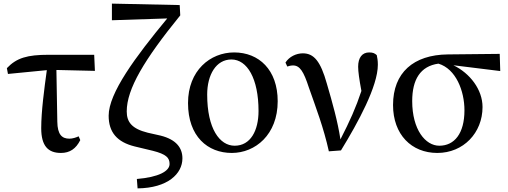

<svg xmlns="http://www.w3.org/2000/svg" viewBox="-20 -831 2810 1062"><path d="M292 -444 505 -439 501 -528H249C131 -528 72 -511 18 -454L24 -422L239 -443C225 -341 208 -215 208 -122C208 -25 245 15 317 15C366 15 400 -8 424 -56L415 -77C400 -70 381 -64 364 -64C323 -64 298 -86 297 -158Z M797 -97C709 -119 681 -156 681 -215C681 -339 778 -501 977 -746L974 -803L599 -811V-719L905 -729C728 -515 581 -316 581 -191C581 -99 628 -45 725 -21L825 3C900 22 918 42 918 76C918 116 857 149 737 159L741 211C908 209 989 130 989 45C989 -12 956 -59 868 -81Z M1262 15C1392 15 1516 -86 1516 -271C1516 -445 1412 -541 1275 -541C1143 -541 1020 -441 1020 -261C1020 -76 1129 15 1262 15ZM1278 -25C1195 -25 1126 -119 1126 -308C1126 -417 1175 -502 1260 -502C1347 -502 1410 -397 1410 -217C1410 -109 1366 -25 1278 -25Z M1569 -463C1578 -466 1589 -469 1601 -469C1639 -469 1660 -434 1688 -348C1728 -234 1770 -125 1799 6L1866 1C1961 -154 2070 -354 2070 -473C2070 -497 2067 -511 2064 -526C2053 -536 2043 -541 2022 -541C1983 -541 1961 -512 1961 -462C1961 -435 1967 -393 1979 -328C1949 -237 1915 -161 1863 -60C1848 -159 1819 -262 1788 -368C1753 -493 1716 -536 1655 -536C1619 -536 1580 -518 1559 -485Z M2410 -25C2333 -25 2260 -114 2260 -272C2260 -391 2305 -465 2405 -479C2502 -450 2549 -328 2549 -221C2549 -92 2493 -25 2410 -25ZM2747 -438 2744 -533 2457 -530C2267 -528 2154 -429 2154 -250C2154 -87 2256 15 2399 15C2543 15 2649 -96 2649 -239C2649 -336 2579 -426 2488 -470Z"/></svg>

Font: Source Han Serif CN SemiBold
Style: Regular
Weight: 600
Designer: Ryoko NISHIZUKA 西塚涼子 (kana & ideographs); Frank Grießhammer (Latin, Greek & Cyrillic); Wenlong ZHANG 张文龙 (bopomofo); San
Foundry: Adobe Systems Incorporated
Version: Version 1.000;PS 1;hotconv 16.6.53;makeotf.lib2.5.65590